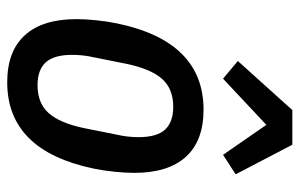

<svg xmlns="http://www.w3.org/2000/svg" viewBox="-169 -649 830 532"><g transform="rotate(90 246.0 -383.0)"><path d="M208 12Q122 12 77.5 -37Q33 -86 33 -180Q33 -203 36 -233.5Q39 -264 45 -293Q95 -532 284 -532Q370 -532 414.5 -483Q459 -434 459 -340Q459 -317 456 -286.5Q453 -256 447 -227Q397 12 208 12ZM216 -72Q266 -72 293.5 -103Q321 -134 335 -201L356 -306Q358 -317 359 -329Q360 -341 360 -352Q360 -403 339 -425.5Q318 -448 276 -448Q226 -448 198.5 -417Q171 -386 157 -319L136 -214Q134 -203 133 -191Q132 -179 132 -168Q132 -117 153 -94.5Q174 -72 216 -72ZM381 -778 463 -621 409 -586 326 -706 198 -586 149 -627 285 -778Z"/></g></svg>

Font: IBM Plex Sans Condensed Medium
Style: Italic
Weight: 500
Width: 3
Italic angle: -11°
Designer: Mike Abbink, Paul van der Laan, Pieter van Rosmalen
Foundry: Bold Monday
Version: Version 1.3